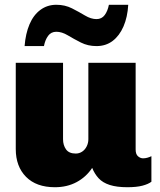

<svg xmlns="http://www.w3.org/2000/svg" viewBox="-20 -774 668 804"><path d="M210 10Q132 10 89 -33.5Q46 -77 46 -150V-511H244V-191Q244 -166 256.5 -148.5Q269 -131 297 -131Q312 -131 324 -139Q336 -147 343 -161Q350 -175 350 -191V-511H548V-148Q548 -128 558 -119.5Q568 -111 579 -111Q588 -111 597 -113.5Q606 -116 614 -120V-13Q601 -3 576.5 3.5Q552 10 513 10Q469 10 439.5 0.5Q410 -9 393 -27.5Q376 -46 366 -71Q341 -33 301 -11.5Q261 10 210 10ZM83 -581Q87 -633 103.5 -672Q120 -711 149 -732.5Q178 -754 216 -754Q252 -754 281.5 -739Q311 -724 336 -709Q361 -694 384 -694Q406 -694 418.5 -711Q431 -728 436 -754H517Q514 -702 497 -663Q480 -624 451.5 -602.5Q423 -581 384 -581Q348 -581 318.5 -596Q289 -611 264 -626Q239 -641 216 -641Q194 -641 181.5 -624Q169 -607 164 -581Z"/></svg>

Font: Chivo Medium Black
Style: Regular
Weight: 900
Version: Version 2.002